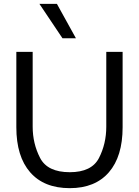

<svg xmlns="http://www.w3.org/2000/svg" viewBox="-20 -970 724 999"><path d="M65 -308V-700H150V-311Q150 -223 188.5 -148.5Q227 -74 343 -74Q457 -74 495 -148Q533 -222 533 -311V-700H618V-308Q618 -156 546.5 -73.5Q475 9 343 9Q209 9 137 -73.5Q65 -156 65 -308ZM185 -950H276L375 -771H305Z"/></svg>

Font: Be Vietnam
Style: Regular
Weight: 400
Designer: Gabriel Lam
Foundry: TypeRant
Version: Version 4.000